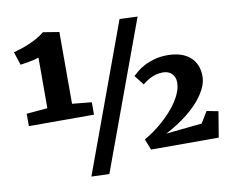

<svg xmlns="http://www.w3.org/2000/svg" viewBox="-93 -929 1407 1154"><g transform="rotate(-10 610.5 -352.5)"><path d="M57.1 -341.3 185.1 -352.5 185.5 -661.1Q157.7 -651.9 127.2 -646.7Q96.7 -641.6 72.3 -637.7L45.9 -718.3Q67.9 -724.1 92.3 -732.2Q116.7 -740.2 141.8 -751Q167 -761.7 191.7 -775.4Q216.3 -789.1 237.8 -806.6H240.2L335.9 -791V-353L454.6 -341.3V-265.6H57.1ZM374.5 98.1 705.6 -805.2 814.9 -800.8 483.4 102.1ZM730 -65.9Q756.8 -81.1 785.9 -101.6Q814.9 -122.1 842.8 -146.7Q870.6 -171.4 895.8 -199Q920.9 -226.6 939.7 -255.4Q958.5 -284.2 969.5 -313.2Q980.5 -342.3 980.5 -370.1Q980.5 -387.7 974.9 -401.4Q969.2 -415 959.2 -424.6Q949.2 -434.1 935.5 -439Q921.9 -443.8 906.2 -443.8Q882.3 -443.8 862.8 -438.2Q843.3 -432.6 827.9 -424.6Q812.5 -416.5 800.5 -407.7Q788.6 -398.9 780.3 -393.1L734.4 -452.1Q745.1 -462.4 763.4 -477.5Q781.7 -492.7 808.6 -506.8Q835.4 -521 871.1 -531Q906.7 -541 952.1 -541Q994.1 -541 1028.1 -530.5Q1062 -520 1086.2 -499.5Q1110.4 -479 1123.5 -449Q1136.7 -418.9 1136.7 -380.4Q1136.7 -352.1 1126 -323.7Q1115.2 -295.4 1096.4 -267.8Q1077.6 -240.2 1051.8 -213.6Q1025.9 -187 995.4 -162.8Q964.8 -138.7 931.2 -117.2Q897.5 -95.7 862.8 -78.1L1082.5 -100.6L1124.5 -169.9L1194.8 -156.2L1168.9 0.5H755.9Z"/></g></svg>

Font: Merriweather UltraBold
Style: Regular
Weight: 900
Designer: Eben Sorkin ( sorkintype@gmail.com )
Foundry: Eben Sorkin
Version: Version 1.570; ttfautohint (v1.3) -l 8 -r 32 -G 0 -x 0 -H 60